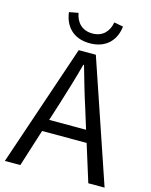

<svg xmlns="http://www.w3.org/2000/svg" viewBox="-136 -1029 880 1116"><g transform="rotate(15 304.0 -471.0)"><path d="M303 -788C406 -788 457 -854 465 -932L410 -942C401 -889 367 -847 303 -847C239 -847 204 -889 195 -942L140 -932C149 -854 199 -788 303 -788ZM4 0H97L168 -224H436L506 0H604L355 -733H252ZM191 -297 227 -410C253 -493 277 -572 300 -658H304C328 -573 351 -493 378 -410L413 -297Z"/></g></svg>

Font: Noto Sans CJK HK
Style: Regular
Weight: 400
Designer: Ryoko NISHIZUKA 西塚涼子 (kana, bopomofo & ideographs); Paul D. Hunt (Latin, Greek & Cyrillic); Sandoll Communications 산돌커뮤니
Foundry: Adobe
Version: Version 2.004;hotconv 1.0.118;makeotfexe 2.5.65603